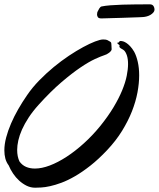

<svg xmlns="http://www.w3.org/2000/svg" viewBox="-24 -854 733 886"><path d="M491.2 -627Q491.2 -623 487.8 -618.7Q484.4 -614.3 479.2 -610.4Q474.1 -606.4 468.3 -603.5Q462.4 -600.6 457 -599.1Q442.9 -594.7 414.6 -581.8Q386.2 -568.8 347.2 -542.5Q308.1 -516.1 259.3 -474.4Q210.4 -432.6 154.8 -371.1Q127.4 -340.8 108.4 -311.8Q89.4 -282.7 77.6 -256.3Q65.9 -230 60.5 -206.1Q55.2 -182.1 55.2 -162.1Q55.2 -131.3 65.9 -108.9Q78.1 -91.8 96.2 -84Q114.3 -76.2 137.2 -76.2Q168.5 -76.2 205.8 -90.3Q243.2 -104.5 283 -130.4Q322.8 -156.2 362.8 -192.4Q402.8 -228.5 439 -272.9Q475.6 -318.4 500.2 -359.6Q524.9 -400.9 539.8 -437.3Q554.7 -473.6 560.8 -504.2Q566.9 -534.7 566.9 -558.1Q566.9 -581.5 561.8 -597.4Q556.6 -613.3 548.8 -621.1Q543.5 -625.5 538.1 -628.2Q532.7 -630.9 528.8 -634.8Q526.9 -637.7 526.9 -638.2Q526.9 -639.6 527.3 -641.1Q527.8 -642.6 527.8 -644Q527.8 -646 525.9 -647Q522.9 -648.4 520 -651.4Q517.1 -654.3 517.1 -655.8Q517.1 -657.2 519 -657.2H521Q522.9 -657.2 523.7 -658.4Q524.4 -659.7 525.6 -661.1Q526.9 -662.6 528.6 -663.8Q530.3 -665 534.2 -665Q537.6 -665 544.2 -663.1Q550.8 -661.1 559.1 -655.8Q567.4 -650.4 576.7 -640.6Q585.9 -630.9 595.2 -615.2Q605.5 -596.2 611.8 -568.4Q618.2 -540.5 618.2 -505.9Q618.2 -469.7 610.4 -427.5Q602.5 -385.3 585 -340.6Q567.4 -295.9 539.3 -250.2Q511.2 -204.6 470.2 -161.1Q430.2 -118.7 392.8 -89.4Q355.5 -60.1 322 -40.8Q288.6 -21.5 259.5 -10.7Q230.5 0 207 5.1Q183.6 10.3 166 11.2Q148.4 12.2 138.2 12.2Q117.7 12.2 99.1 3.2Q80.6 -5.9 64.7 -20.3Q48.8 -34.7 36.4 -53.2Q23.9 -71.8 16.1 -90.8Q5.4 -105 0.7 -122.3Q-3.9 -139.6 -3.9 -160.2Q-3.9 -188 4.4 -219.5Q12.7 -251 26.9 -283.9Q41 -316.9 60.1 -350.1Q79.1 -383.3 101.1 -415Q125.5 -450.7 157.5 -483.4Q189.5 -516.1 224.1 -544.7Q258.8 -573.2 293.9 -596.7Q329.1 -620.1 359.9 -636.7Q390.6 -653.3 414.8 -662.6Q439 -671.9 452.1 -671.9Q460 -671.9 464.1 -671.1Q468.3 -670.4 470.9 -669.2Q473.6 -668 475.8 -666.5Q478 -665 481.9 -663.1Q488.3 -660.2 489.3 -656Q490.2 -651.9 490.2 -646Q490.2 -639.2 490.7 -635Q491.2 -630.9 491.2 -627ZM689 -811Q689 -802.7 683.6 -796.4Q678.2 -790 670.4 -785.4Q662.6 -780.8 653.3 -778.3Q644 -775.9 636.7 -775.4Q632.8 -774.9 617.7 -774.4Q602.5 -773.9 582.3 -773.2Q562 -772.5 539.1 -771.7Q516.1 -771 496.1 -770.5Q476.1 -770 461.7 -769.5Q447.3 -769 443.8 -769Q431.6 -769 427.7 -774.7Q423.8 -780.3 423.8 -787.1Q423.8 -792.5 424.8 -796.4Q425.8 -800.3 426.8 -801.3Q429.2 -807.1 434.3 -815.2Q439.5 -823.2 444.8 -824.2Q460.9 -827.6 486.1 -829.6Q511.2 -831.5 541 -832.5Q570.8 -833.5 603.5 -833.7Q636.2 -834 668 -834Q674.3 -834 678.5 -831.5Q682.6 -829.1 684.8 -825.4Q687 -821.8 688 -817.9Q689 -814 689 -811Z"/></svg>

Font: Oregano
Style: Italic
Weight: 400
Italic angle: -12°
Designer: Astigmatic (AOETI)
Foundry: Astigmatic (AOETI)
Version: Version 1.000